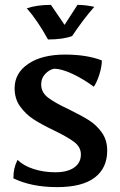

<svg xmlns="http://www.w3.org/2000/svg" viewBox="-20 -757 494 788"><path d="M35 -25Q35 -48 39 -65.5Q43 -83 52 -101Q76 -77 117.5 -63.5Q159 -50 207 -50Q257 -50 284.5 -69.5Q312 -89 312 -123Q312 -153 285.5 -173.5Q259 -194 201 -222Q149 -247 117.5 -267.5Q86 -288 63 -319.5Q40 -351 40 -395Q40 -457 96 -495Q152 -533 247 -533Q336 -533 398 -509Q398 -484 388 -452Q378 -420 365 -401Q322 -433 277 -454Q232 -475 202 -475Q182 -471 165.5 -453.5Q149 -436 149 -411Q149 -378 177 -356.5Q205 -335 263 -308Q314 -283 345 -263.5Q376 -244 398 -213Q420 -182 420 -139Q420 -67 368.5 -28Q317 11 214 11Q110 11 35 -25ZM90 -723Q132 -737 189 -737L245 -655L298 -737Q330 -737 367 -729Q322 -678 276 -609Q238 -595 177 -595Q134 -673 90 -723Z"/></svg>

Font: Mirza Medium
Style: Regular
Weight: 500
Designer: Arabic design by Kourosh Beigpour, Latin design by Eduardo Tunni, engineering by Lasse Fister
Version: Version 1.0010g